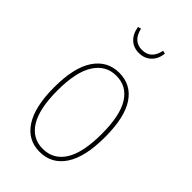

<svg xmlns="http://www.w3.org/2000/svg" viewBox="-230 -831 921 921"><g transform="rotate(45 230.0 -371.0)"><path d="M401 -262Q401 -127 355.5 -58.5Q310 10 229 10Q148 10 103.5 -58.5Q59 -127 59 -259Q59 -393 105 -461Q151 -529 231 -529Q312 -529 356.5 -462.5Q401 -396 401 -262ZM81 -259Q81 -135 119.5 -73Q158 -11 229 -11Q301 -11 340 -73Q379 -135 379 -262Q379 -387 340.5 -448Q302 -509 231 -509Q161 -509 121 -447Q81 -385 81 -259ZM139 -748 155 -752Q171 -683 230 -683Q291 -683 305 -752L321 -748Q316 -708 291.5 -685Q267 -662 230 -662Q193 -662 169 -685Q145 -708 139 -748Z"/></g></svg>

Font: Fira Sans Extra Condensed Thin
Style: Regular
Weight: 250
Width: 1
Designer: Carrois Corporate & Edenspiekermann AG
Foundry: Carrois Corporate GbR & Edenspiekermann AG
Version: Version 4.203